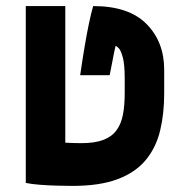

<svg xmlns="http://www.w3.org/2000/svg" viewBox="-20 -606 626 636"><path d="M219.7 9.8Q199.2 9.8 170.2 9Q141.1 8.3 112.8 6.1Q84.5 3.9 65.4 0L116.7 -141.6Q161.1 -135.3 193.6 -133.5Q226.1 -131.8 249 -131.8Q293.5 -131.8 321.5 -142.3Q349.6 -152.8 365.2 -173.6Q380.9 -194.3 387 -225.1Q393.1 -255.9 393.1 -296.9V-346.2Q393.1 -392.1 387 -415Q380.9 -438 373.8 -445.8Q366.7 -453.6 362.8 -453.6Q359.9 -441.9 357.9 -431.9Q356 -421.9 352.8 -405.3Q349.6 -388.7 343.3 -356.9H245.6Q252.9 -407.7 260.3 -451.4Q267.6 -495.1 274.9 -529.5Q282.2 -564 288.6 -585.9Q406.7 -585.9 465.3 -526.6Q523.9 -467.3 523.9 -375V-296.9Q523.9 -229 510.3 -172.9Q496.6 -116.7 462.6 -75.7Q428.7 -34.7 369.6 -12.5Q310.5 9.8 219.7 9.8ZM65.4 0V-585.9H196.3V0Z"/></svg>

Font: Cascadia Code
Style: Regular
Weight: 400
Monospace: yes
Designer: Aaron Bell
Foundry: Saja Typeworks
Version: Version 2106.017